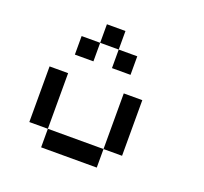

<svg xmlns="http://www.w3.org/2000/svg" viewBox="-145 -1045 1290 1216"><g transform="rotate(20 500.0 -437.5)"><path d="M250 -750H375V-625H250ZM375 -875H500V-750H375ZM500 -750H625V-625H500ZM625 -500H750V-125H625ZM250 -125H625V0H250ZM125 -500H250V-125H125Z"/></g></svg>

Font: Pixel Operator Mono 8
Style: Regular
Weight: 400
Monospace: yes
Designer: Jayvee Enaguas (HarvettFox96)
Foundry: The Grandoplex Project
Version: Version 1.5.0 (October 25, 2015)